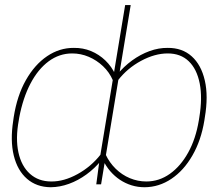

<svg xmlns="http://www.w3.org/2000/svg" viewBox="-20 -748 887 779"><path d="M811 -271.5 809.1 -258.8Q795.9 -178.2 760.7 -117.2Q725.6 -56.2 675.5 -22.5Q625.5 11.2 566.9 11.7Q539.1 11.7 513.9 3.9Q488.8 -3.9 467 -18.3Q445.3 -32.7 427.7 -53Q410.2 -73.2 397.9 -98.6L454.6 -444.3Q481.9 -478 515.9 -502.7Q549.8 -527.3 586.9 -540.8Q624 -554.2 660.6 -553.7Q719.2 -554.2 757.8 -519.5Q796.4 -484.9 811 -421.4Q825.7 -357.9 811 -271.5ZM786.6 -258.8 788.6 -271.5Q801.8 -351.1 790.3 -409.4Q778.8 -467.8 745.8 -499.5Q712.9 -531.2 660.6 -531.2Q608.4 -531.2 552.5 -501.2Q496.6 -471.2 458.5 -421.9L408.7 -121.1Q423.8 -88.4 449.2 -63.5Q474.6 -38.6 506.8 -25.1Q539.1 -11.7 573.7 -11.7Q625.5 -11.7 669.2 -42.7Q712.9 -73.7 743.7 -129.4Q774.4 -185.1 786.6 -258.8ZM383.3 -95.7 487.8 -727.5H510.3L390.1 0H370.6ZM33.7 -258.8 35.6 -272.5Q49.3 -359.9 85 -422.9Q120.6 -485.8 171.1 -520Q221.7 -554.2 279.8 -553.7Q316.9 -554.2 349.4 -540.8Q381.8 -527.3 407.5 -502.7Q433.1 -478 448.7 -444.3L392.1 -98.6Q364.7 -64.9 330.8 -40.3Q296.9 -15.6 260 -2.2Q223.1 11.2 186 11.7Q128.4 11.2 89.6 -22.5Q50.8 -56.2 35.9 -116.9Q21 -177.7 33.7 -258.8ZM58.1 -271.5 56.2 -259.8Q42.5 -186 54.7 -129.9Q66.9 -73.7 101.6 -42.7Q136.2 -11.7 188 -11.7Q239.3 -11.2 294.4 -41.5Q349.6 -71.8 388.2 -121.1L438 -421.9Q423.8 -455.1 397.9 -479.5Q372.1 -503.9 339.8 -517.6Q307.6 -531.2 272.9 -531.2Q220.7 -531.2 177.5 -499.3Q134.3 -467.3 103.8 -409.2Q73.2 -351.1 58.1 -271.5Z"/></svg>

Font: Inter 16pt Thin
Style: Italic
Weight: 250
Italic angle: -9.3988°
Version: Version 4.001;git-66647c0bb